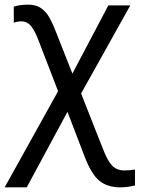

<svg xmlns="http://www.w3.org/2000/svg" viewBox="-31 -559 602 819"><path d="M89.8 -539.1Q118.2 -539.1 137.7 -528.1Q157.2 -517.1 172.6 -495.4Q188 -473.6 210 -417L277.8 -245.1L431.2 -536.1H524.9L314.9 -160.2L408.2 76.2Q428.2 128.4 448 148.2Q467.8 168 500 168Q521.5 168 544.9 164.1V231.9Q513.2 240.2 482.9 240.2Q426.8 240.2 392.1 211.4Q357.4 182.6 328.1 104L256.8 -82L83 240.2H-11.2L216.8 -169.9L134.8 -382.8Q120.1 -422.9 103.3 -445.3Q86.4 -467.8 61 -467.8Q41.5 -467.8 27.8 -461.9V-530.8Q53.7 -539.1 89.8 -539.1Z"/></svg>

Font: NotoPenekeko
Style: Regular
Weight: 400
Designer: Monotype Design team
Foundry: Monotype Imaging Inc.
Version: Version 1.04